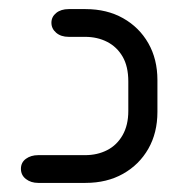

<svg xmlns="http://www.w3.org/2000/svg" viewBox="-20 -402 419 422"><path d="M168 0H64Q48 0 37 -8.5Q26 -17 26 -31Q26 -45 37 -53Q48 -61 64 -61H167Q194 -61 215.5 -72Q237 -83 249.5 -105Q262 -127 262 -158V-223Q262 -256 249.5 -277.5Q237 -299 215.5 -310Q194 -321 167 -321H131Q114 -321 103.5 -330Q93 -339 93 -352Q93 -365 103.5 -373.5Q114 -382 131 -382H168Q215 -382 250.5 -362Q286 -342 306 -307Q326 -272 326 -226V-156Q326 -110 306 -75Q286 -40 250.5 -20Q215 0 168 0Z"/></svg>

Font: Beiruti
Style: Regular
Weight: 400
Version: Version 1.00